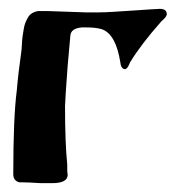

<svg xmlns="http://www.w3.org/2000/svg" viewBox="-20 -414 433 434"><path d="M133 -19Q133 0 98 0Q98 0 72 0Q42 -2 23 -2Q10 -6 10 -20Q10 -149 18 -210Q18 -212 19.5 -226.5Q21 -241 22 -250L28 -296Q29 -302 29.5 -313.5Q30 -325 31 -331.5Q32 -338 33.5 -347.5Q35 -357 37.5 -363Q40 -369 43.5 -375Q47 -381 53 -384.5Q59 -388 66 -389H88Q166 -386 174 -386H202Q218 -386 239.5 -387.5Q261 -389 286 -390.5Q311 -392 323 -393Q327 -393 333 -393.5Q339 -394 341 -394Q357 -394 357 -382Q357 -376 345 -366Q298 -313 274 -273Q273 -271 271.5 -267.5Q270 -264 268.5 -262Q267 -260 265 -258.5Q263 -257 260 -258Q253 -261 252 -273Q242 -337 210 -348Q197 -352 176 -352H165Q140 -350 139 -333Q139 -332 133 -266Q127 -185 127 -174Q127 -91 132 -42Q132 -35 132 -27Z"/></svg>

Font: Fedorovsk Unicode
Style: Medium
Weight: 500
Designer: Aleksandr Andreev and Nikita Simmons
Version: Version 3.2